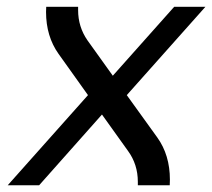

<svg xmlns="http://www.w3.org/2000/svg" viewBox="-20 -550 630 570"><path d="M483.9 0H389.2V-10.3Q389.2 -62 359.9 -102.1L282.7 -210L96.2 0H2.9L241.2 -267.6L153.8 -390.1Q116.7 -442.4 116.7 -514.6Q116.7 -524.4 117.2 -529.8H211.9V-520Q211.9 -470.2 239.7 -430.2L314.9 -325.2L497.1 -529.8H589.8L356.4 -267.6L446.8 -142.1Q484.4 -89.8 484.4 -16.6Q484.4 -5.4 483.9 0Z"/></svg>

Font: Aurulent Sans
Style: Italic
Weight: 400
Italic angle: -11°
Version: Version 2007.05.04